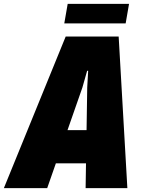

<svg xmlns="http://www.w3.org/2000/svg" viewBox="-61 -973 740 993"><path d="M606.4 -953.1H289.1L271.5 -852.1H588.9ZM278.8 -784.2 -41 0H183.1L228 -128.4H383.8L381.8 0H597.7L552.7 -784.2ZM288.1 -299.8 365.2 -520.5 389.6 -606.9H395L390.1 -520.5L386.7 -299.8Z"/></svg>

Font: Decalotype Black Italic
Style: Regular
Weight: 900
Italic angle: -10°
Designer: Alfredo Marco Pradil
Foundry: Alfredo Marco Pradil
Version: Version 1.0